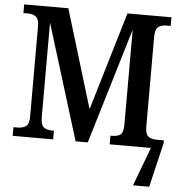

<svg xmlns="http://www.w3.org/2000/svg" viewBox="-60 -771 981 1039"><g transform="rotate(5 430.0 -252.0)"><path d="M846 -30 789 210H701L780 0H556V-47H564Q597 -47 611 -59.5Q625 -72 626 -111V-629L437 0H371L177 -628V-115Q177 -73 193 -60Q209 -47 244 -47H249V0H29V-47H49Q81 -47 97.5 -60Q114 -73 114 -110V-603Q114 -640 98 -653.5Q82 -667 54 -667H29V-714H269L431 -180L590 -714H829V-667H804Q776 -667 760.5 -653Q745 -639 745 -602V-112Q745 -74 760.5 -60.5Q776 -47 807 -47H846Z"/></g></svg>

Font: Noto Serif NarrowSemiBold
Style: Regular
Weight: 600
Width: 4
Designer: Monotype Design Team
Foundry: Monotype Imaging Inc.
Version: Version 1.001